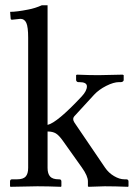

<svg xmlns="http://www.w3.org/2000/svg" viewBox="-20 -718 519 739"><path d="M163.1 -211.9V-71.8Q163.1 -49.3 172.9 -38.6Q182.6 -27.8 206.1 -27.8H208Q216.3 -27.8 216.3 -19.5V-1L214.4 1Q163.1 -1 124 -1L20.5 1L18.6 -1V-19.5Q18.6 -27.8 26.4 -27.8H45.4Q69.3 -27.8 78.9 -38.6Q88.4 -49.3 88.4 -71.8V-572.8Q88.4 -614.3 81.3 -629.9Q74.2 -645.5 58.6 -645.5L26.4 -642.1Q21 -642.1 21 -647L19 -672.4Q44.4 -672.4 88.4 -681.2Q114.7 -686 141.1 -697.8H163.1V-237.3Q199.7 -245.6 294.4 -346.7Q314.5 -368.2 314.5 -385.7Q314.5 -401.9 285.2 -401.9H281.2Q277.8 -401.9 275.4 -404.5Q272.9 -407.2 272.9 -410.2V-428.7L275.9 -430.7Q323.7 -428.7 358.9 -428.7L452.1 -430.7L456.1 -428.7V-410.2Q456.1 -406.2 452.6 -404.1Q449.2 -401.9 445.3 -401.9H438Q417.5 -401.9 388.9 -387.5Q360.4 -373 342.3 -353.5L265.6 -270Q261.7 -265.1 261.7 -259.8Q261.7 -253.4 266.6 -246.1L384.3 -72.8Q397.9 -52.7 418.9 -40.3Q439.9 -27.8 459 -27.8H465.8Q474.6 -27.8 474.6 -19.5V-1L472.7 1Q422.4 -1 383.3 -1L320.8 1L318.4 -1V-20Q318.4 -40.5 295.4 -72.8L222.2 -175.8Q207 -197.3 194.8 -204.6Q182.6 -211.9 163.1 -211.9Z"/></svg>

Font: Libertinage
Style: f
Weight: 400
Designer: OSP
Foundry: OSP
Version: Version 1.0; 2008; OFL relea